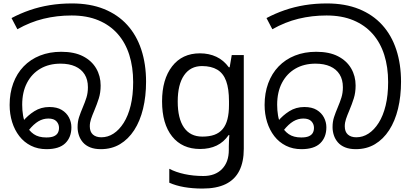

<svg xmlns="http://www.w3.org/2000/svg" viewBox="-20 -856 2389 1116"><path d="M566 11Q530 11 504 0.5Q478 -10 462 -28.5Q446 -47 438.5 -70Q431 -93 431 -117Q431 -149 439.5 -175Q448 -201 462 -234Q474 -262 482.5 -289Q491 -316 491 -349Q491 -393 472 -423.5Q453 -454 417.5 -470Q382 -486 332 -486Q265 -486 215 -457Q165 -428 137 -374.5Q109 -321 109 -247Q109 -215 114 -185Q119 -155 132 -129Q148 -96 176 -76.5Q204 -57 249 -57Q277 -57 293 -64Q309 -71 316 -83.5Q323 -96 323 -113Q323 -135 308 -151Q293 -167 261 -167Q230 -167 202.5 -150.5Q175 -134 147 -99L114 -152Q141 -185 179.5 -209.5Q218 -234 267 -234Q311 -234 339 -217Q367 -200 381 -173Q395 -146 395 -116Q395 -58 359.5 -23.5Q324 11 250 11Q200 11 160 -9Q120 -29 92.5 -64.5Q65 -100 50.5 -146.5Q36 -193 36 -246Q36 -315 57 -372Q78 -429 117.5 -470Q157 -511 212.5 -533Q268 -555 336 -555Q412 -555 462.5 -529Q513 -503 539 -458.5Q565 -414 565 -359Q565 -318 554.5 -284.5Q544 -251 528 -213Q516 -185 509 -164Q502 -143 502 -122Q502 -90 520 -74Q538 -58 569 -58Q607 -58 640 -79.5Q673 -101 699 -142Q725 -183 739.5 -242.5Q754 -302 754 -379Q754 -466 731.5 -537Q709 -608 664 -659Q619 -710 552 -738Q485 -766 396 -766Q311 -766 233 -747Q155 -728 81 -686L47 -751Q98 -778 153 -797Q208 -816 269 -826Q330 -836 398 -836Q504 -836 584.5 -803.5Q665 -771 719.5 -711Q774 -651 801.5 -567Q829 -483 829 -381Q829 -296 811.5 -224Q794 -152 760 -99.5Q726 -47 677.5 -18Q629 11 566 11Z M1142 -546Q1195 -546 1237.5 -526Q1280 -506 1310 -465H1315L1327 -536H1397V9Q1397 85 1371 136.5Q1345 188 1292 214Q1239 240 1157 240Q1099 240 1050.5 231.5Q1002 223 964 206V125Q1002 145 1053 156Q1104 167 1162 167Q1231 167 1270.5 126.5Q1310 86 1310 16V-5Q1310 -17 1311 -39.5Q1312 -62 1313 -71H1309Q1281 -30 1239.5 -10Q1198 10 1143 10Q1039 10 980.5 -63Q922 -136 922 -267Q922 -395 980.5 -470.5Q1039 -546 1142 -546ZM1154 -472Q1087 -472 1050 -418.5Q1013 -365 1013 -266Q1013 -167 1049.5 -114.5Q1086 -62 1156 -62Q1197 -62 1226 -72.5Q1255 -83 1274 -105.5Q1293 -128 1302 -163Q1311 -198 1311 -246V-267Q1311 -340 1294.5 -385Q1278 -430 1243 -451Q1208 -472 1154 -472Z M2048 11Q2012 11 1986 0.5Q1960 -10 1944 -28.5Q1928 -47 1920.5 -70Q1913 -93 1913 -117Q1913 -149 1921.5 -175Q1930 -201 1944 -234Q1956 -262 1964.5 -289Q1973 -316 1973 -349Q1973 -393 1954 -423.5Q1935 -454 1899.5 -470Q1864 -486 1814 -486Q1747 -486 1697 -457Q1647 -428 1619 -374.5Q1591 -321 1591 -247Q1591 -215 1596 -185Q1601 -155 1614 -129Q1630 -96 1658 -76.5Q1686 -57 1731 -57Q1759 -57 1775 -64Q1791 -71 1798 -83.5Q1805 -96 1805 -113Q1805 -135 1790 -151Q1775 -167 1743 -167Q1712 -167 1684.5 -150.5Q1657 -134 1629 -99L1596 -152Q1623 -185 1661.5 -209.5Q1700 -234 1749 -234Q1793 -234 1821 -217Q1849 -200 1863 -173Q1877 -146 1877 -116Q1877 -58 1841.5 -23.5Q1806 11 1732 11Q1682 11 1642 -9Q1602 -29 1574.5 -64.5Q1547 -100 1532.5 -146.5Q1518 -193 1518 -246Q1518 -315 1539 -372Q1560 -429 1599.5 -470Q1639 -511 1694.5 -533Q1750 -555 1818 -555Q1894 -555 1944.5 -529Q1995 -503 2021 -458.5Q2047 -414 2047 -359Q2047 -318 2036.5 -284.5Q2026 -251 2010 -213Q1998 -185 1991 -164Q1984 -143 1984 -122Q1984 -90 2002 -74Q2020 -58 2051 -58Q2089 -58 2122 -79.5Q2155 -101 2181 -142Q2207 -183 2221.5 -242.5Q2236 -302 2236 -379Q2236 -466 2213.5 -537Q2191 -608 2146 -659Q2101 -710 2034 -738Q1967 -766 1878 -766Q1793 -766 1715 -747Q1637 -728 1563 -686L1529 -751Q1580 -778 1635 -797Q1690 -816 1751 -826Q1812 -836 1880 -836Q1986 -836 2066.5 -803.5Q2147 -771 2201.5 -711Q2256 -651 2283.5 -567Q2311 -483 2311 -381Q2311 -296 2293.5 -224Q2276 -152 2242 -99.5Q2208 -47 2159.5 -18Q2111 11 2048 11Z"/></svg>

Font: sinhala115
Style: Regular
Weight: 400
Designer: Jelle Bosma - Monotype Design Team
Foundry: Monotype Imaging Inc.
Version: Version 2.006